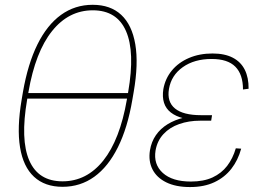

<svg xmlns="http://www.w3.org/2000/svg" viewBox="-20 -755 1075 784"><path d="M235.4 7.8Q163.1 7.8 118.9 -33.2Q74.7 -74.2 61.8 -153.6Q48.8 -232.9 68.4 -348.1L73.7 -379.4Q93.8 -494.6 133.1 -574Q172.4 -653.3 229.2 -694.3Q286.1 -735.4 358.4 -735.4Q431.2 -735.4 475.1 -694.3Q519 -653.3 532.5 -574Q545.9 -494.6 525.9 -379.4L520.5 -348.1Q501 -232.9 461.4 -153.6Q421.9 -74.2 365 -33.2Q308.1 7.8 235.4 7.8ZM235.4 -14.6Q334 -14.6 401.9 -99.6Q469.7 -184.6 498 -348.1L503.4 -379.4Q531.7 -543 494.6 -627.9Q457.5 -712.9 358.9 -712.9Q260.3 -712.9 192.4 -627.9Q124.5 -543 96.2 -379.4L90.8 -348.1Q62.5 -184.6 99.6 -99.6Q136.7 -14.6 235.4 -14.6ZM80.1 -352.5 83.5 -375H514.2L510.7 -352.5Z M755.9 8.8Q697.8 8.8 658.7 -10.5Q619.6 -29.8 602.5 -63.7Q585.4 -97.7 592.3 -141.1Q598.1 -176.3 616.5 -202.9Q634.8 -229.5 664.1 -247.6Q693.4 -265.6 730.7 -274.7Q768.1 -283.7 812 -283.7H845.7L842.3 -262.2H797.4Q751 -262.2 711.9 -248.5Q672.9 -234.9 647.5 -207.5Q622.1 -180.2 615.2 -140.6Q606 -84 644.8 -48.8Q683.6 -13.7 759.3 -13.7Q811.5 -13.7 847.9 -30.5Q884.3 -47.4 907.5 -77.6Q930.7 -107.9 942.9 -149.4L964.8 -147.9Q952.1 -101.1 924.8 -65.9Q897.5 -30.8 855.5 -11Q813.5 8.8 755.9 8.8ZM806.6 -263.7Q762.7 -263.7 730.2 -271.7Q697.8 -279.8 677.5 -295.7Q657.2 -311.5 649.7 -335.4Q642.1 -359.4 647 -391.1Q654.8 -434.6 681.9 -467.3Q709 -500 751.7 -518.3Q794.4 -536.6 847.7 -536.6Q897.5 -536.6 930.4 -519.5Q963.4 -502.4 979.5 -470.2Q995.6 -438 995.1 -392.6L972.2 -389.6Q972.2 -451.2 940.9 -482.7Q909.7 -514.2 844.2 -514.2Q773.4 -514.2 726.3 -480.7Q679.2 -447.3 669.9 -391.6Q661.1 -339.4 694.6 -312Q728 -284.7 800.8 -284.7H845.7L842.3 -263.7Z"/></svg>

Font: Inter 24pt Thin
Style: Italic
Weight: 250
Italic angle: -9.3988°
Version: Version 4.001;git-66647c0bb